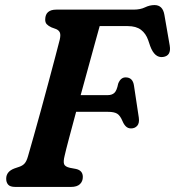

<svg xmlns="http://www.w3.org/2000/svg" viewBox="-20 -738 691 758"><path d="M158.5 -662Q159.5 -700 202.5 -700H507.5Q534 -700 552.5 -709Q571 -718 590 -718Q622.5 -718 629 -679.5L650 -558.5Q657 -517.5 623.5 -513Q590.5 -508.5 573 -556L565 -579.5Q556 -605.5 536.8 -620.2Q517.5 -635 484 -635H373.5Q365.5 -606.5 353.5 -562.8Q341.5 -519 327.2 -467Q313 -415 298.5 -362.5H406Q421.5 -362.5 431.2 -371Q441 -379.5 446.5 -407.5Q456 -432.5 476 -432.5Q504.5 -432.5 509 -399.5L528 -273.5Q531 -252 521.8 -241.5Q512.5 -231 497.5 -231Q485.5 -231 477.5 -238.5Q469.5 -246 464 -259Q454.5 -282 442.5 -289.2Q430.5 -296.5 406.5 -296.5H280.5Q265 -239 252.5 -192Q240 -145 235 -122.5Q229.5 -100.5 233 -90.2Q236.5 -80 256 -75.5L280 -71Q307 -65 307 -39.5Q307 -22 295.5 -11Q284 0 260 0H41Q19.5 0 11.8 -9.5Q4 -19 4.5 -33.5Q5 -61 37 -73L56 -79.5Q69.5 -84 77.2 -92.8Q85 -101.5 90.5 -121Q99.5 -152 113 -200Q126.5 -248 141.8 -303.5Q157 -359 171.5 -413.2Q186 -467.5 197.8 -512Q209.5 -556.5 216 -582Q220 -600 216.5 -609Q213 -618 202 -623L183 -630Q171 -635.5 164.5 -642.5Q158 -649.5 158.5 -662Z"/></svg>

Font: Fraunces 72pt S100 SemiBold
Style: Italic
Weight: 600
Italic angle: -16°
Version: Version 1.000; ttfautohint (v1.8.3)